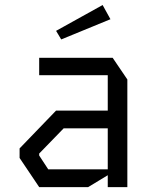

<svg xmlns="http://www.w3.org/2000/svg" viewBox="-20 -764 640 784"><path d="M140 -528V-457H420V-312.5H209L60 -158V-119L140 0H340L420 -48.5V0H500V-439.5L440 -528ZM140 -129V-137L240 -240H420V-72.5H177ZM399 -743.5 209 -638 230 -603 431 -685.5Z"/></svg>

Font: Kode Mono
Style: Regular
Weight: 400
Monospace: yes
Designer: Isa Ozler
Foundry: Kadena LLC
Version: Version 1.000;gftools[0.9.28]